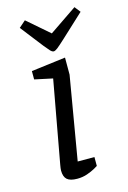

<svg xmlns="http://www.w3.org/2000/svg" viewBox="-111 -758 543 816"><g transform="rotate(-15 161.0 -350.0)"><path d="M125.2 4.4Q94.1 4.4 80.4 -7.7Q66.8 -19.8 66.8 -47.2Q66.8 -50.7 67.7 -58Q68.7 -65.3 69.8 -71.3L135.8 -434L56.6 -450.9V-487.6L207.4 -506.6V-431.6L145.2 -66H218.8V-26.9Q216.6 -24.9 202.8 -17.3Q189 -9.7 168.8 -2.6Q148.6 4.4 125.2 4.4ZM168.5 -544.5Q161.4 -544.5 153.1 -553.6Q144.7 -562.6 132.4 -578L54.4 -678.2L83.6 -703.8L179.9 -620.4L301.6 -703.2L321.7 -677.5L222.7 -585.6Q196.5 -561.3 185.6 -552.9Q174.6 -544.5 168.5 -544.5Z"/></g></svg>

Font: Faustina Light
Style: Italic
Weight: 300
Italic angle: -8°
Designer: Alfonso Garcia
Foundry: http://www.omnibus-type.com
Version: Version 1.200